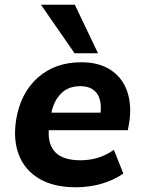

<svg xmlns="http://www.w3.org/2000/svg" viewBox="-20 -780 606 811"><path d="M300 11Q207 11 146 -25Q85 -61 60 -125Q35 -189 48 -273Q66 -386 139 -451.5Q212 -517 324 -517Q398 -517 447.5 -484.5Q497 -452 517 -394.5Q537 -337 526 -263L520 -230H186Q182 -169 214.5 -136Q247 -103 321 -103Q357 -103 391.5 -113Q426 -123 461 -147L501 -47Q459 -18 407.5 -3.5Q356 11 300 11ZM319 -416Q268 -416 237.5 -384.5Q207 -353 197 -304H405Q410 -360 387.5 -388Q365 -416 319 -416ZM295 -555 153 -760H296L394 -555Z"/></svg>

Font: Mulish ExtraBold
Style: Italic
Weight: 800
Italic angle: -9°
Designer: Vernon Adams
Foundry: Vernon Adams
Version: Version 3.603; ttfautohint (v1.8.3)